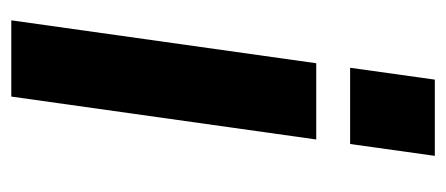

<svg xmlns="http://www.w3.org/2000/svg" viewBox="-245 -345 790 340"><g transform="rotate(90 150.0 -175.0)"><path d="M100 -400 121 -550H256L235 -400ZM16 200 92 -340H227L151 200Z"/></g></svg>

Font: Mohave
Style: Bold Italic
Weight: 700
Italic angle: -8°
Designer: Gumpita Rahayu
Foundry: Tokotype
Version: Version 2.003; ttfautohint (v1.8.3)